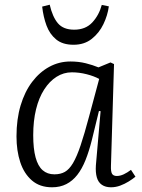

<svg xmlns="http://www.w3.org/2000/svg" viewBox="-20 -781 602 815"><path d="M451 -78Q450 -53 455.5 -43.5Q461 -34 476 -34Q490 -34 505 -41Q520 -48 536 -60L555 -31Q543 -21 526 -10.5Q509 0 490 7Q471 14 451 14Q428 14 412.5 3.5Q397 -7 391 -28Q385 -49 387 -79L407 -309L400 -310L370 -187Q358 -139 343 -101.5Q328 -64 308 -38.5Q288 -13 261.5 0.5Q235 14 201 14Q149 14 115.5 -15Q82 -44 66 -92.5Q50 -141 50 -202Q50 -275 67.5 -333.5Q85 -392 116.5 -433.5Q148 -475 189.5 -497.5Q231 -520 279 -520Q314 -520 344 -512.5Q374 -505 398 -495L449 -516L464 -509ZM211 -41Q237 -41 255.5 -51.5Q274 -62 290 -89Q306 -116 322 -163.5Q338 -211 358 -286L401 -446Q379 -458 347.5 -466Q316 -474 285 -474Q250 -474 220 -455Q190 -436 167.5 -401Q145 -366 133 -317Q121 -268 121 -207Q121 -150 131 -113Q141 -76 161 -58.5Q181 -41 211 -41ZM292 -591Q246 -591 218.5 -613.5Q191 -636 177.5 -672.5Q164 -709 159 -753L191 -761Q203 -709 226 -682Q249 -655 295 -655Q343 -655 371.5 -685.5Q400 -716 412 -760L442 -754Q437 -716 419 -678.5Q401 -641 369.5 -616Q338 -591 292 -591Z"/></svg>

Font: Literata 24pt Light
Style: Italic
Weight: 300
Italic angle: -2°
Designer: Latin by Veronika Burian and Jose Scaglione. Greek by Irene Vlachou. Cyrillic by Vera Evstafieva
Foundry: TypeTogether
Version: Version 3.103;gftools[0.9.29]